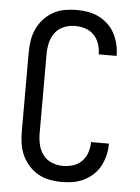

<svg xmlns="http://www.w3.org/2000/svg" viewBox="-53 -785 607 835"><g transform="rotate(5 250.0 -367.5)"><path d="M247 8Q221 8 194.5 3Q168 -2 145 -15Q122 -28 104 -48Q86 -68 75 -92Q64 -116 60 -142.5Q56 -169 56 -195V-540Q56 -566 60 -592.5Q64 -619 75 -643Q86 -667 104 -687Q122 -707 145 -720Q168 -733 194.5 -738Q221 -743 247 -743Q272 -743 296.5 -739Q321 -735 343.5 -724Q366 -713 384.5 -696Q403 -679 414.5 -657Q426 -635 432 -611Q438 -587 438 -562Q438 -561 438 -560.5Q438 -560 438 -559H360Q360 -559 360 -559.5Q360 -560 360 -561Q360 -583 352.5 -605Q345 -627 329.5 -643Q314 -659 292 -666Q270 -673 247 -673Q222 -673 198.5 -663.5Q175 -654 160 -634Q145 -614 139.5 -589.5Q134 -565 134 -540V-195Q134 -170 139.5 -145.5Q145 -121 160 -101Q175 -81 198.5 -71.5Q222 -62 247 -62Q270 -62 292 -69Q314 -76 329.5 -92Q345 -108 352.5 -130Q360 -152 360 -174Q360 -175 360 -175.5Q360 -176 360 -176H438Q438 -175 438 -174.5Q438 -174 438 -173Q438 -148 432 -124Q426 -100 414.5 -78Q403 -56 384.5 -39Q366 -22 343.5 -11Q321 0 296.5 4Q272 8 247 8Z"/></g></svg>

Font: Zed Sans
Style: Regular
Weight: 400
Designer: Belleve Invis
Foundry: Belleve Invis
Version: Version 1.0.0; ttfautohint (v1.8.4)